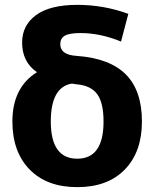

<svg xmlns="http://www.w3.org/2000/svg" viewBox="-20 -760 635 790"><path d="M275 -416Q189 -401 189 -260Q189 -107 298 -107Q406 -107 406 -260Q406 -337 380 -372.5Q354 -408 296 -413ZM132 -463Q71 -505 71 -585Q71 -656 128.5 -698Q186 -740 298 -740Q407 -740 508 -703L478 -589Q393 -624 311 -624Q265 -624 246.5 -613Q228 -602 228 -578Q228 -534 296 -530Q432 -520 498 -453.5Q564 -387 564 -260Q564 -135 493.5 -62.5Q423 10 298 10Q173 10 102 -62.5Q31 -135 31 -260Q31 -400 132 -463Z"/></svg>

Font: Mplus 1p ExtraBold
Style: Regular
Weight: 800
Version: Version 1.061